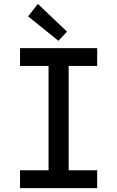

<svg xmlns="http://www.w3.org/2000/svg" viewBox="-20 -967 602 987"><path d="M229.5 0V-719.7H333V0ZM83 0V-91.8H479.5V0ZM83 -627.9V-719.7H479.5V-627.9ZM280.3 -757.3 124.5 -882.8 174.8 -946.8 324.7 -804.2Z"/></svg>

Font: Reddit Mono Medium
Style: Regular
Weight: 500
Monospace: yes
Designer: Stephen Hutchings
Foundry: Reddit
Version: Version 1.014